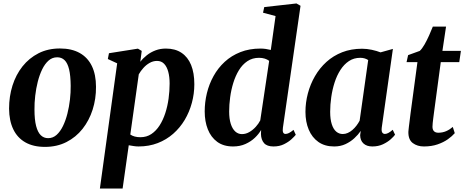

<svg xmlns="http://www.w3.org/2000/svg" viewBox="-20 -837 2687 1111"><path d="M326.5 -556.5Q394.5 -556.5 441 -530.5Q487.5 -504.5 511.5 -455Q535.5 -405.5 535.5 -334.5Q536 -265 516 -202.5Q496 -140 457.8 -91.5Q419.5 -43 364.5 -15Q309.5 13 240 13Q173 13 126.8 -13.2Q80.5 -39.5 56.8 -89Q33 -138.5 32.5 -208.5Q32.5 -279 52.2 -341.8Q72 -404.5 110.2 -452.8Q148.5 -501 203 -528.8Q257.5 -556.5 326.5 -556.5ZM311 -505.5Q282.5 -505.5 261 -486.5Q239.5 -467.5 224 -435.5Q208.5 -403.5 198.5 -364Q188.5 -324.5 183.8 -282.8Q179 -241 179.5 -203.5Q179.5 -144.5 189 -108Q198.5 -71.5 216 -54.5Q233.5 -37.5 258.5 -37.5Q286.5 -37.5 307.8 -56.8Q329 -76 344.5 -108Q360 -140 370 -179.5Q380 -219 384.8 -260.8Q389.5 -302.5 389 -340.5Q388.5 -399.5 379.8 -435.8Q371 -472 353.8 -488.8Q336.5 -505.5 311 -505.5Z M558 254 658 -470.5 604 -495.5 610.5 -529 778 -555.5 800 -542.5 792 -479.5Q807.5 -500 829.8 -517.5Q852 -535 879.8 -545.5Q907.5 -556 940 -556Q993.5 -556 1030.2 -531.5Q1067 -507 1085.8 -461Q1104.5 -415 1104.5 -349.5Q1104.5 -294.5 1090.2 -241.8Q1076 -189 1048.8 -143.2Q1021.5 -97.5 982.2 -63Q943 -28.5 892.5 -9Q842 10.5 781.5 10.5Q768 10.5 753.5 8.2Q739 6 725 3.5L689.5 254ZM734 -58.5Q745 -51 759.5 -47Q774 -43 792.5 -43Q828.5 -43 856 -61.5Q883.5 -80 903.5 -111.2Q923.5 -142.5 936.5 -182.5Q949.5 -222.5 955.5 -266.5Q961.5 -310.5 961.5 -353.5Q961.5 -392.5 953.5 -422Q945.5 -451.5 929.5 -468Q913.5 -484.5 888.5 -484.5Q866 -484.5 845.8 -473Q825.5 -461.5 809.5 -443.5Q793.5 -425.5 783 -407Z M1617 -98Q1614.5 -80 1618.2 -71Q1622 -62 1632 -62Q1641 -62 1651.8 -67.2Q1662.5 -72.5 1678.5 -85.5L1691.5 -57Q1684 -47.5 1666.8 -31.5Q1649.5 -15.5 1623.2 -2.5Q1597 10.5 1562.5 10.5Q1525 10.5 1508 -8.8Q1491 -28 1490 -61.5L1491 -85Q1478 -62 1455 -40Q1432 -18 1400.2 -3.8Q1368.5 10.5 1328.5 10.5Q1273.5 10.5 1237 -16.2Q1200.5 -43 1182.5 -88.8Q1164.5 -134.5 1164.5 -192Q1164.5 -245.5 1177.2 -298Q1190 -350.5 1215.8 -397Q1241.5 -443.5 1280.2 -479.2Q1319 -515 1371 -535.5Q1423 -556 1487.5 -556Q1502 -556 1517.8 -553.8Q1533.5 -551.5 1547 -548L1574.5 -744L1502 -763.5L1509 -796L1695.5 -817L1719 -803.5ZM1537.5 -485Q1527 -493 1512 -497.8Q1497 -502.5 1479 -502.5Q1440.5 -502.5 1411.5 -483Q1382.5 -463.5 1362.5 -430.8Q1342.5 -398 1330 -357.5Q1317.5 -317 1311.8 -274Q1306 -231 1306 -191.5Q1306 -150 1315.2 -120.8Q1324.5 -91.5 1341.2 -76.2Q1358 -61 1380 -61Q1402.5 -61 1423 -73Q1443.5 -85 1460 -103.2Q1476.5 -121.5 1486 -140.5Z M2189 -99Q2186.5 -78 2192 -70Q2197.5 -62 2207.5 -62Q2216 -62 2226.8 -67.5Q2237.5 -73 2252.5 -86L2266 -57.5Q2259 -47.5 2241 -31.2Q2223 -15 2196 -2.2Q2169 10.5 2134.5 10.5Q2102 10.5 2083.2 -6.8Q2064.5 -24 2064 -55L2067.5 -79.5Q2052.5 -57.5 2030.2 -37Q2008 -16.5 1979 -3Q1950 10.5 1913.5 10.5Q1859.5 10.5 1822.5 -15.5Q1785.5 -41.5 1766.5 -86.8Q1747.5 -132 1747.5 -189.5Q1747.5 -243.5 1761.5 -296.5Q1775.5 -349.5 1802.5 -396.2Q1829.5 -443 1869 -478.8Q1908.5 -514.5 1960.2 -534.8Q2012 -555 2075 -555Q2102.5 -555 2131.5 -548.8Q2160.5 -542.5 2182 -534L2253.5 -554ZM2110.5 -489.5Q2101.5 -495.5 2090 -499Q2078.5 -502.5 2064.5 -502.5Q2027.5 -502.5 1999 -483.5Q1970.5 -464.5 1949.8 -432.2Q1929 -400 1916 -359.2Q1903 -318.5 1896.8 -275Q1890.5 -231.5 1890.5 -190Q1890.5 -147 1899.8 -118.2Q1909 -89.5 1925.5 -75.5Q1942 -61.5 1963.5 -61.5Q1978.5 -61.5 1992.5 -67.8Q2006.5 -74 2019.2 -85Q2032 -96 2042.5 -109.8Q2053 -123.5 2061 -138.5Z M2491 -183.5Q2488.5 -165 2486.8 -150.8Q2485 -136.5 2483.8 -125Q2482.5 -113.5 2482.5 -103.5Q2482.5 -86.5 2491.2 -77.8Q2500 -69 2516 -69Q2541 -69 2562 -78.2Q2583 -87.5 2600 -102.5L2611.5 -66.5Q2596.5 -49 2571.5 -31.2Q2546.5 -13.5 2511.8 -1.5Q2477 10.5 2433 10.5Q2395 10.5 2368.8 -9Q2342.5 -28.5 2343 -73.5Q2343.5 -78 2344 -85Q2344.5 -92 2346 -103.8Q2347.5 -115.5 2349.8 -134Q2352 -152.5 2355.5 -180L2395.5 -477.5H2332.5L2341.5 -518L2409 -542.5Q2422.5 -555 2436.5 -579.5Q2450.5 -604 2463 -632Q2475.5 -660 2484.5 -683H2561L2540 -542.5H2647L2637.5 -477.5H2530.5Z"/></svg>

Font: Merriweather 48pt
Style: Bold Italic
Weight: 700
Italic angle: -7.8°
Version: Version 2.101